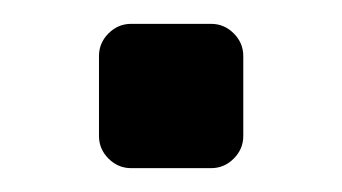

<svg xmlns="http://www.w3.org/2000/svg" viewBox="-20 -141 287 161"><path d="M184 -94V-27Q184 -16 176 -8Q168 0 157 0H90Q79 0 71 -8Q63 -16 63 -27V-94Q63 -105 71 -113Q79 -121 90 -121H157Q168 -121 176 -113Q184 -105 184 -94Z"/></svg>

Font: Hezaedrus
Style: Regular
Weight: 400
Designer: Hubert & Fischer
Foundry: Hubert & Fischer
Version: Version 1.10;September 3, 2019;FontCreator 11.5.0.2425 64-bi